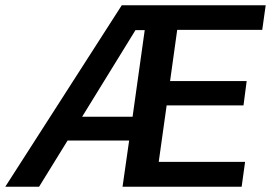

<svg xmlns="http://www.w3.org/2000/svg" viewBox="-63 -707 1026 727"><path d="M-43 0H85L193 -175H426L401 0H852L865 -94H538L568 -308H859L871 -400H581L608 -594H930L943 -687H398ZM248 -265 450 -593H485L439 -265Z"/></svg>

Font: Ronzino Medium
Style: Italic
Weight: 500
Italic angle: -7.99998°
Designer: Nunzio Mazzaferro
Foundry: Collletttivo
Version: Version 1.000;Glyphs 3.3 (3337)